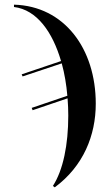

<svg xmlns="http://www.w3.org/2000/svg" viewBox="-20 -565 451 824"><path d="M207 233 215 239C338 148 391 16 391 -120C391 -356 256 -539 40 -545V-535C139 -523 206 -426 242 -303L73 -246L77 -237L245 -293C257 -249 265 -202 269 -154L116 -102L120 -92L270 -143C272 -115 273 -94 273 -69C273 56 251 165 207 233Z"/></svg>

Font: Noto Serif Display SemiCondensed SemiBold
Style: Regular
Weight: 600
Width: 4
Designer: Monotype Design Team
Foundry: Monotype Imaging Inc.
Version: Version 2.009